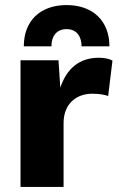

<svg xmlns="http://www.w3.org/2000/svg" viewBox="-20 -738 470 758"><path d="M412 -555C412 -656 346 -718 243 -718C139 -718 74 -656 74 -555H183C183 -595 203 -623 243 -623C282 -623 302 -595 302 -555ZM61 0H231V-252C231 -330 283 -368 344 -368C373 -368 393 -364 407 -359L424 -499C413 -505 395 -510 370 -510C292 -510 243 -466 218 -392L211 -500H61Z"/></svg>

Font: Work Sans
Style: Bold
Weight: 700
Designer: Wei Huang
Foundry: Wei Huang
Version: Version 2.012